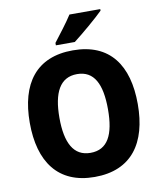

<svg xmlns="http://www.w3.org/2000/svg" viewBox="-99 -1009 924 1098"><g transform="rotate(-10 362.5 -460.0)"><path d="M559 -921V-930H380C352 -886 306 -827 273 -784V-770H383C434 -809 522 -884 559 -921ZM676 -358C676 -584 578 -725 363 -725C150 -725 49 -587 49 -359C49 -133 149 10 362 10C577 10 676 -133 676 -358ZM221 -358C221 -504 264 -587 363 -587C462 -587 503 -505 503 -358C503 -211 462 -130 362 -130C264 -130 221 -212 221 -358Z"/></g></svg>

Font: Noto Sans Myanmar UI SemiCondensed ExtraBold
Style: Regular
Weight: 800
Width: 4
Designer: Monotype Design Team
Foundry: Monotype Imaging Inc.
Version: Version 2.103